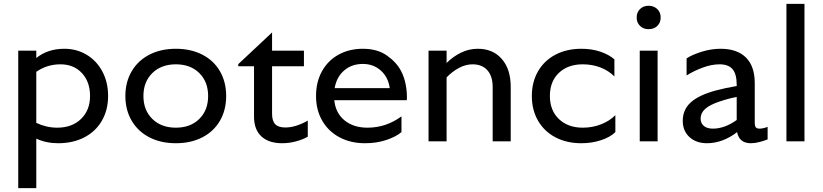

<svg xmlns="http://www.w3.org/2000/svg" viewBox="-20 -736 4289 1000"><path d="M169 -14V244H75V-472H169V-434Q229 -482 315 -482Q379 -482 431 -451Q483 -420 513 -364Q543 -308 543 -236Q543 -163 510.5 -107Q478 -51 419 -20.5Q360 10 283 10Q220 10 169 -14ZM278 -71Q355 -71 402 -116.5Q449 -162 449 -236Q449 -310 406.5 -355.5Q364 -401 295 -401Q225 -401 169 -362V-96Q222 -71 278 -71Z M1158 -236Q1158 -163 1125.5 -107Q1093 -51 1033.5 -20.5Q974 10 896 10Q818 10 758.5 -20.5Q699 -51 666 -107Q633 -163 633 -236Q633 -309 666 -365Q699 -421 758.5 -451.5Q818 -482 896 -482Q974 -482 1033.5 -451.5Q1093 -421 1125.5 -365Q1158 -309 1158 -236ZM1064 -236Q1064 -310 1018 -355.5Q972 -401 896 -401Q820 -401 773.5 -355.5Q727 -310 727 -236Q727 -162 773.5 -116.5Q820 -71 896 -71Q972 -71 1018 -116.5Q1064 -162 1064 -236Z M1397 -391V-144Q1397 -106 1413.5 -89Q1430 -72 1466 -72Q1495 -72 1525.5 -82Q1556 -92 1583 -108V-24Q1557 -9 1521 0.5Q1485 10 1449 10Q1380 10 1341.5 -25.5Q1303 -61 1303 -129V-391H1221V-402L1397 -567V-472H1563V-391Z M1870 -482Q1945 -482 1995 -447Q2045 -412 2069 -366Q2086 -334 2093.5 -293Q2101 -252 2099 -214H1721Q1728 -147 1774.5 -109Q1821 -71 1894 -71Q1991 -71 2071 -130V-48Q2043 -24 1992.5 -7Q1942 10 1881 10Q1807 10 1749 -20.5Q1691 -51 1658.5 -107Q1626 -163 1626 -236Q1626 -309 1657 -365Q1688 -421 1743.5 -451.5Q1799 -482 1870 -482ZM2010 -277Q2002 -334 1963.5 -368.5Q1925 -403 1870 -403Q1812 -403 1772.5 -369Q1733 -335 1723 -277Z M2306 -472V-408Q2339 -441 2380.5 -461.5Q2422 -482 2469 -482Q2547 -482 2593.5 -429Q2640 -376 2640 -283V0H2546V-283Q2546 -339 2518.5 -370Q2491 -401 2441 -401Q2406 -401 2371 -382.5Q2336 -364 2306 -333V0H2212V-472Z M3008 10Q2932 10 2873.5 -20.5Q2815 -51 2782.5 -107Q2750 -163 2750 -236Q2750 -309 2782.5 -365Q2815 -421 2873.5 -451.5Q2932 -482 3008 -482Q3062 -482 3106.5 -467Q3151 -452 3180 -427V-338Q3150 -368 3107.5 -384.5Q3065 -401 3015 -401Q2938 -401 2891 -356.5Q2844 -312 2844 -236Q2844 -161 2891 -116Q2938 -71 3015 -71Q3066 -71 3110.5 -88.5Q3155 -106 3185 -136V-48Q3159 -22 3111 -6Q3063 10 3008 10Z M3358 -706Q3331 -706 3313.5 -689Q3296 -672 3296 -645Q3296 -618 3313.5 -601Q3331 -584 3358 -584Q3386 -584 3403.5 -601Q3421 -618 3421 -645Q3421 -672 3403 -689Q3385 -706 3358 -706ZM3405 0H3312V-472H3405Z M3819 -48Q3785 -21 3744.5 -5.5Q3704 10 3662 10Q3606 10 3571 -22Q3536 -54 3536 -107Q3536 -165 3578 -203Q3620 -241 3709 -265Q3758 -278 3817 -288V-294Q3817 -350 3795.5 -375.5Q3774 -401 3728 -401Q3686 -401 3640 -384Q3594 -367 3556 -343V-432Q3585 -451 3634.5 -466.5Q3684 -482 3733 -482Q3819 -482 3865 -436.5Q3911 -391 3911 -303V-97Q3911 -80 3916.5 -73Q3922 -66 3936 -66Q3953 -66 3978 -75V-10Q3961 -3 3936.5 3.5Q3912 10 3891 10Q3830 10 3819 -48ZM3693 -66Q3754 -66 3817 -111V-231Q3774 -223 3727 -207Q3676 -190 3652.5 -168.5Q3629 -147 3629 -119Q3629 -94 3646 -80Q3663 -66 3693 -66Z M4170 -716V0H4076V-716Z"/></svg>

Font: Madhuban
Style: Regular
Weight: 400
Designer: jaikishan Patel
Foundry: MagicType
Version: Version 1.000